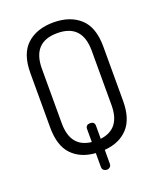

<svg xmlns="http://www.w3.org/2000/svg" viewBox="-153 -826 857 1029"><g transform="rotate(-20 276.0 -311.0)"><path d="M68 -208V-518Q68 -628 124.5 -679.5Q181 -731 276 -731Q371 -731 427.5 -679.5Q484 -628 484 -518V-208Q484 -105 435 -53Q386 -1 302 5V84Q302 96 294.5 102.5Q287 109 277 109Q266 109 258.5 102.5Q251 96 251 84V5Q166 -1 117 -52.5Q68 -104 68 -208ZM134 -208Q134 -71 251 -58V-132Q251 -156 277 -156Q302 -156 302 -132V-58Q418 -72 418 -208V-518Q418 -670 276 -670Q134 -670 134 -518Z"/></g></svg>

Font: Terminal Dosis
Style: Regular
Weight: 400
Designer: Edgar Tolentino, Pablo Impallari, Igino Marini
Foundry: Edgar Tolentino, Pablo Impallari, Igino Marini
Version: Version 1.007